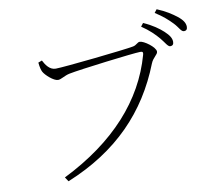

<svg xmlns="http://www.w3.org/2000/svg" viewBox="-89 -905 1177 1049"><g transform="rotate(-10 500.0 -380.0)"><path d="M837 -640C859 -614 870 -589 884 -589C896 -589 903 -596 903 -610C903 -630 892 -648 866 -672C843 -693 809 -718 759 -740L745 -722C787 -694 816 -665 837 -640ZM924 -707C948 -682 956 -657 972 -657C984 -657 991 -664 991 -678C991 -698 980 -717 952 -739C928 -758 894 -781 845 -801L831 -783C875 -755 900 -732 924 -707ZM246 -577C211 -577 191 -611 179 -634L158 -626C161 -598 165 -584 170 -574C180 -554 224 -514 248 -514C266 -514 286 -531 315 -537C372 -549 681 -587 715 -587C727 -587 734 -586 729 -568C662 -328 484 -128 192 17L208 41C492 -75 669 -261 768 -513C781 -546 807 -556 807 -573C807 -598 746 -642 723 -642C710 -642 703 -627 683 -623C638 -614 293 -577 246 -577Z"/></g></svg>

Font: Noto Serif CJK HK ExtraLight
Style: Regular
Weight: 200
Designer: Ryoko NISHIZUKA 西塚涼子 (kana & ideographs); Frank Grießhammer (Latin, Greek & Cyrillic); Wenlong ZHANG 张文龙 (bopomofo); San
Foundry: Adobe
Version: Version 2.001;hotconv 1.1.0;makeotfexe 2.6.0